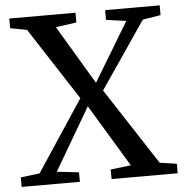

<svg xmlns="http://www.w3.org/2000/svg" viewBox="-53 -794 811 845"><g transform="rotate(-5 353.0 -371.5)"><path d="M92.5 -52.5 300 -366.5 92.5 -686.5 19 -700V-743H311.5V-700L220 -687L374.5 -428L531 -687.5L442.5 -700V-743H683.5V-700L604 -687L402.5 -391.5L623 -53L698 -42V0H406L405.5 -42L495.5 -53L329.5 -328L168.5 -53L265.5 -42L266 0H8.5V-42Z"/></g></svg>

Font: Merriweather 48pt
Style: Regular
Weight: 400
Version: Version 2.100